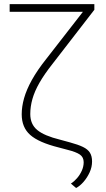

<svg xmlns="http://www.w3.org/2000/svg" viewBox="-20 -731 519 941"><path d="M353 190.4 327.6 168.9Q343.3 158.7 357.7 142.1Q372.1 125.5 381.1 105.2Q390.1 85 390.1 64Q390.1 39.6 371.6 26.6Q353 13.7 311.5 3.4L267.6 -8.3Q169.9 -32.7 128.2 -69.6Q86.4 -106.4 86.4 -170.9Q86.4 -208.5 98.1 -250Q109.9 -291.5 136.2 -339.1Q162.6 -386.7 206.5 -441.9L386.2 -672.9L381.8 -673.3H27.3V-710.9H442.4V-683.1L237.8 -418.5Q197.3 -367.2 173.3 -325.2Q149.4 -283.2 138.9 -245.8Q128.4 -208.5 128.4 -171.9Q128.4 -122.1 162.6 -93.8Q196.8 -65.4 274.4 -46.4L322.8 -33.2Q362.3 -22.5 386.2 -11Q410.2 0.5 420.7 17.3Q431.2 34.2 431.2 60.5Q431.2 87.9 419.2 114Q407.2 140.1 389.4 160.4Q371.6 180.7 353 190.4Z"/></svg>

Font: Roboto Slab ExtraLight
Style: Regular
Weight: 250
Designer: Google
Version: Version 2.000; ttfautohint (v1.8.1.43-b0c9)